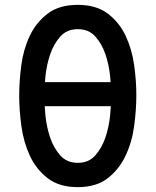

<svg xmlns="http://www.w3.org/2000/svg" viewBox="-20 -760 640 790"><path d="M300 10Q224 10 176.5 -26.5Q129 -63 103 -119Q77 -175 68 -241Q59 -307 59 -367Q59 -425 67.5 -490.5Q76 -556 102 -611.5Q128 -667 175.5 -703.5Q223 -740 300 -740Q376 -740 423.5 -704Q471 -668 497 -612.5Q523 -557 532 -492Q541 -427 541 -369Q541 -308 532 -241.5Q523 -175 496.5 -119Q470 -63 423 -26.5Q376 10 300 10ZM300 -90Q345 -90 372 -120.5Q399 -151 413.5 -193.5Q428 -236 433 -284Q435 -305 436 -323H164Q165 -304 167 -284Q172 -236 186.5 -193.5Q201 -151 228 -120.5Q255 -90 300 -90ZM435 -422Q434 -434 433 -448Q428 -495 413.5 -537.5Q399 -580 372 -610Q345 -640 300 -640Q255 -640 228 -609.5Q201 -579 186.5 -536.5Q172 -494 167 -447Q166 -434 165 -422Z"/></svg>

Font: Maple Mono NL Medium
Style: Regular
Weight: 500
Monospace: yes
Designer: subframe7536
Version: Version 7.000